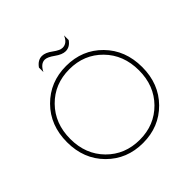

<svg xmlns="http://www.w3.org/2000/svg" viewBox="-214 -1046 1247 1247"><g transform="rotate(-45 409.5 -422.5)"><path d="M755 -343Q755 -498 656.5 -598Q558 -698 410 -698Q262 -698 163 -598Q64 -498 64 -343Q64 -189 163 -89.5Q262 10 410 10Q558 10 656.5 -89.5Q755 -189 755 -343ZM410 -20Q274 -20 184 -111Q94 -202 94 -343Q94 -485 184 -576.5Q274 -668 410 -668Q545 -668 635 -576.5Q725 -485 725 -343Q725 -202 635 -111Q545 -20 410 -20ZM476 -767Q445 -767 405 -796Q365 -825 341 -825Q303 -825 278 -774V-815Q306 -855 345 -855Q376 -855 415 -826Q454 -797 478 -797Q520 -797 541 -848V-805Q515 -767 476 -767Z"/></g></svg>

Font: Roundo ExtraLight
Style: Regular
Weight: 250
Designer: Namrata Goyal (Gurmukhi), Shiva Nallaperumal (Latin)
Foundry: Indian Type Foundry
Version: Version 1.000;PS 1.0;hotconv 1.0.88;makeotf.lib2.5.647800